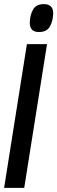

<svg xmlns="http://www.w3.org/2000/svg" viewBox="-33 -915 279 935"><path d="M180 -895Q227 -895 226 -849Q225 -813 210 -786Q195 -759 157 -759Q111 -759 112 -806Q113 -842 128 -868.5Q143 -895 180 -895ZM-13 0 98 -700H196L85 0Z"/></svg>

Font: Georama ExtraCondensed SemiBold
Style: Italic
Weight: 600
Width: 2
Italic angle: -9°
Designer: Jean-Baptiste Levee
Foundry: Production Type
Version: Version 1.000